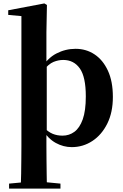

<svg xmlns="http://www.w3.org/2000/svg" viewBox="-20 -842 716 1121"><path d="M101 259Q103 215 103.5 171.5Q104 128 104.5 86.5Q105 45 105 10V-748L28 -755V-782L239 -822L254 -813L251 -653V-472L253 -462V-77L251 -63V10Q251 45 251.5 86.5Q252 128 252.5 171.5Q253 215 254 259ZM399 17Q350 17 305.5 -7.5Q261 -32 225 -88H218L236 -98Q261 -72 287 -61Q313 -50 345 -50Q384 -50 414.5 -72.5Q445 -95 463 -145Q481 -195 481 -279Q481 -393 446 -442.5Q411 -492 349 -492Q321 -492 292.5 -480.5Q264 -469 230 -427L214 -439H219Q256 -502 309 -529.5Q362 -557 421 -557Q483 -557 532 -524.5Q581 -492 610 -429.5Q639 -367 639 -276Q639 -186 606.5 -120.5Q574 -55 519.5 -19Q465 17 399 17ZM33 259V230L140 220H230L333 230V259Z"/></svg>

Font: Noto Serif TC ExtraLight ExtraBold
Style: Regular
Weight: 800
Version: Version 2.002-H1;hotconv 1.1.0;makeotfexe 2.6.0